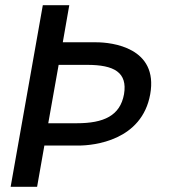

<svg xmlns="http://www.w3.org/2000/svg" viewBox="-20 -720 650 740"><path d="M21 0H123L151 -159H282C342 -159 527 -178 559 -357C591 -537 411 -557 351 -557H222L247 -700H145ZM166 -245 206 -470H316C420 -470 472 -441 458 -357C443 -274 380 -245 276 -245Z"/></svg>

Font: Uncut Sans Medium
Style: Italic
Weight: 500
Italic angle: -10°
Designer: Kasper Nordkvist
Foundry: Uncut Type
Version: Version 1.111;FEAKit 1.0